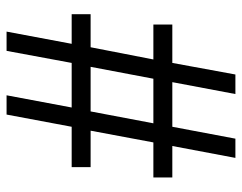

<svg xmlns="http://www.w3.org/2000/svg" viewBox="-98 -656 754 599"><g transform="rotate(90 279.5 -357.0)"><path d="M117.2 -203.1H24.9V-262.2H127.9L166 -458H57.1V-517.1H176.8L212.9 -713.9H273.9L236.8 -517.1H376L413.1 -713.9H473.1L436 -517.1H534.2V-458H424.8L388.2 -262.2H502V-203.1H376L337.9 0H277.8L315.9 -203.1H176.8L139.2 0H79.1ZM328.1 -262.2 365.2 -458H226.1L189 -262.2Z"/></g></svg>

Font: Noto Serif Malayalam
Style: Regular
Weight: 400
Designer: Indian Type Foundry
Foundry: Monotype Imaging Inc.
Version: Version 1.01